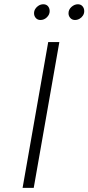

<svg xmlns="http://www.w3.org/2000/svg" viewBox="-20 -902 424 922"><path d="M88.5 0 211.5 -700H265L142 0ZM340 -806Q326.5 -806 317.8 -815.5Q309 -825 309 -838.5Q309 -856 323.2 -868.8Q337.5 -881.5 354 -881.5Q368 -881.5 376.2 -872Q384.5 -862.5 384.5 -848.5Q384.5 -837 378.2 -827.2Q372 -817.5 361.8 -811.8Q351.5 -806 340 -806ZM174 -806Q160.5 -806 152 -815.5Q143.5 -825 143.5 -838.5Q143.5 -850 149.8 -859.8Q156 -869.5 166.2 -875.5Q176.5 -881.5 188 -881.5Q202.5 -881.5 210.5 -872Q218.5 -862.5 218.5 -848.5Q218.5 -832 205.2 -819Q192 -806 174 -806Z"/></svg>

Font: Overpass ExtraLight
Style: Italic
Weight: 250
Italic angle: -10°
Designer: Delve Withrington, Dave Bailey, Thomas Jockin
Foundry: Delve Fonts LLC
Version: Version 4.000